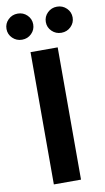

<svg xmlns="http://www.w3.org/2000/svg" viewBox="-144 -993 569 1040"><g transform="rotate(-10 140.0 -472.5)"><path d="M213.9 -727.5V0H64.5V-727.5ZM248 -801.8Q217.3 -801.8 195.8 -822.8Q174.3 -843.8 174.3 -873.5Q174.3 -903.3 195.8 -924.3Q217.3 -945.3 248 -945.3Q278.8 -945.3 300.3 -924.3Q321.8 -903.3 321.8 -873.5Q321.8 -843.8 300.3 -822.8Q278.8 -801.8 248 -801.8ZM31.7 -801.8Q1 -801.8 -20.5 -822.8Q-42 -843.8 -42 -873.5Q-42 -903.3 -20.5 -924.3Q1 -945.3 31.7 -945.3Q62.5 -945.3 83.7 -924.3Q105 -903.3 105 -873.5Q105 -843.8 83.7 -822.8Q62.5 -801.8 31.7 -801.8Z"/></g></svg>

Font: Inter 16pt
Style: Bold
Weight: 700
Version: Version 4.001;git-66647c0bb